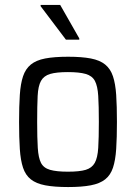

<svg xmlns="http://www.w3.org/2000/svg" viewBox="-20 -747 548 775"><path d="M255 8Q199 8 162.5 1Q126 -6 104.5 -23Q83 -40 73 -70Q63 -100 60 -145.5Q57 -191 57 -255Q57 -319 60 -364Q63 -409 73 -439Q83 -469 104.5 -486.5Q126 -504 162.5 -511Q199 -518 255 -518Q310 -518 346.5 -511Q383 -504 404.5 -486.5Q426 -469 436 -439Q446 -409 449 -364Q452 -319 452 -255Q452 -191 449 -145.5Q446 -100 436 -70Q426 -40 404.5 -23Q383 -6 346.5 1Q310 8 255 8ZM254 -54Q301 -54 326 -61.5Q351 -69 362.5 -89.5Q374 -110 376.5 -150Q379 -190 379 -255Q379 -320 376.5 -360Q374 -400 363 -420.5Q352 -441 326 -448.5Q300 -456 254 -456Q208 -456 182.5 -448.5Q157 -441 145.5 -420.5Q134 -400 132 -360Q130 -320 130 -255Q130 -190 132.5 -150Q135 -110 145.5 -89.5Q156 -69 182 -61.5Q208 -54 254 -54ZM246 -587 144 -722V-727H223L300 -592V-587Z"/></svg>

Font: Saira SemiCondensed
Style: Regular
Weight: 400
Width: 4
Designer: Hector Gatti with collaboration of the Omnibus-Type team
Foundry: Omnibus-Type
Version: Version 1.101